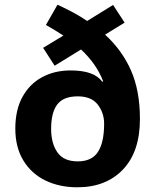

<svg xmlns="http://www.w3.org/2000/svg" viewBox="-20 -785 659 815"><path d="M224 -765Q259 -749 290.5 -732Q322 -715 350 -696L460 -764L509 -689L426 -638Q499 -571 536.5 -485Q574 -399 574 -280Q574 -141 502 -65.5Q430 10 308 10Q232 10 172.5 -19Q113 -48 79 -104Q45 -160 45 -239Q45 -318 75 -373Q105 -428 158 -457Q211 -486 280 -486Q380 -486 414 -438L418 -440Q402 -480 379 -512.5Q356 -545 324 -575L212 -506L163 -582L249 -634Q232 -645 213.5 -656.5Q195 -668 175 -679ZM310 -376Q249 -376 223 -341.5Q197 -307 197 -238Q197 -177 223.5 -138.5Q250 -100 310 -100Q370 -100 396 -140.5Q422 -181 422 -260Q422 -306 395 -341Q368 -376 310 -376Z"/></svg>

Font: Noto Sans Sinhala
Style: Bold
Weight: 700
Designer: Jelle Bosma - Monotype Design Team
Foundry: Monotype Imaging Inc.
Version: Version 2.006; ttfautohint (v1.8.4.7-5d5b)